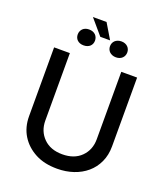

<svg xmlns="http://www.w3.org/2000/svg" viewBox="-177 -1122 1091 1256"><g transform="rotate(20 369.0 -494.5)"><path d="M189.6 -727.3V-257.8Q189.6 -184.3 237.9 -136Q285.9 -88.1 368.6 -88.1Q451.7 -88.1 499.6 -136Q547.6 -183.9 547.6 -257.8V-727.3H657.7V-248.9Q657.7 -187.1 635.1 -138.5Q612.6 -89.8 573.3 -56.5Q534.1 -23.1 481.5 -5.5Q429 12.1 368.6 12.1Q324.2 12.1 286.6 3.9Q248.9 -4.3 216.6 -21.3Q151.6 -55.8 115.8 -113.8Q79.9 -171.9 79.9 -248.9V-727.3ZM255.3 -915.8Q269.9 -915.8 281.2 -911.6Q292.6 -907.3 300.4 -899.7Q308.2 -892 312.3 -881.7Q316.4 -871.4 316.4 -859.7Q316.4 -848 312.3 -838.1Q308.2 -828.1 300.4 -820.8Q292.6 -813.6 281.4 -809.5Q270.2 -805.4 256 -805.4Q241.5 -805.4 230.3 -809.7Q219.1 -813.9 211.5 -821.4Q203.8 -828.8 199.9 -838.8Q196 -848.7 196 -860.1Q196 -871.8 200.1 -881.9Q204.2 -892 211.8 -899.7Q219.5 -907.3 230.5 -911.6Q241.5 -915.8 255.3 -915.8ZM481.5 -914.8Q495.4 -914.8 506.6 -910.3Q517.8 -905.9 525.4 -898.4Q533 -891 537.1 -881Q541.2 -871.1 541.2 -859.7Q541.2 -848.7 537.3 -838.6Q533.4 -828.5 525.7 -820.8Q518.1 -813.2 507.1 -808.8Q496.1 -804.3 481.5 -804.3Q467.3 -804.3 456 -808.8Q444.6 -813.2 436.8 -820.7Q429 -828.1 424.9 -838.2Q420.8 -848.4 420.8 -859.4Q420.8 -871.1 424.9 -881.2Q429 -891.3 436.8 -898.8Q444.6 -906.2 456 -910.5Q467.3 -914.8 481.5 -914.8ZM250.7 -1000.7H345.5L408.4 -895.6H340.2Z"/></g></svg>

Font: Inter P Medium
Style: Regular
Weight: 500
Designer: Rasmus Andersson
Foundry: rsms
Version: Version 3.018;git-588b23468